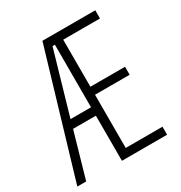

<svg xmlns="http://www.w3.org/2000/svg" viewBox="-168 -834 899 954"><g transform="rotate(-30 281.5 -357.0)"><path d="M515.1 0H255.9V-258.8H125L50.8 0H0L211.9 -713.9H515.1V-667H304.2V-397H502.9V-351.1H304.2V-45.9H515.1ZM138.2 -307.1H255.9V-666H242.2Z"/></g></svg>

Font: TypoPRO Open Sans Condensed
Style: Regular
Weight: 300
Width: 3
Foundry: Ascender Corporation
Version: Version 1.10